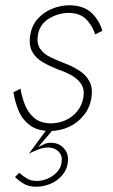

<svg xmlns="http://www.w3.org/2000/svg" viewBox="-20 -489 431 730"><path d="M58 -152 31 -138Q37 -101 51 -67.5Q65 -34 94 -12.5Q123 9 170 9Q209 9 243 -7Q277 -23 300 -52.5Q323 -82 328 -121Q333 -156 319.5 -180.5Q306 -205 280 -221.5Q254 -238 224 -249Q196 -260 171 -272Q146 -284 132.5 -304Q119 -324 124 -356Q131 -397 166.5 -418.5Q202 -440 242 -440Q285 -439 308 -415.5Q331 -392 342 -358L369 -372Q357 -413 327.5 -440.5Q298 -468 245 -469Q210 -469 177.5 -455.5Q145 -442 123 -417Q101 -392 95 -356Q89 -317 102.5 -292.5Q116 -268 142 -253Q168 -238 200 -225Q228 -216 252 -202.5Q276 -189 289 -169Q302 -149 297 -119Q292 -89 274 -66.5Q256 -44 229.5 -32Q203 -20 173 -20Q133 -21 110 -40.5Q87 -60 75 -90Q63 -120 58 -152ZM171 -15 90 95Q108 86 128 78.5Q148 71 167 72Q182 73 193.5 80Q205 87 211 99Q217 111 214 128Q212 149 197 165Q182 181 161.5 190Q141 199 120 199Q99 199 84 190.5Q69 182 53 168L37 184Q56 202 74 211.5Q92 221 118 221Q145 221 171.5 210Q198 199 216.5 177.5Q235 156 238 128Q242 96 223.5 75.5Q205 55 178 54Q162 53 150.5 58Q139 63 125 70L198 -15Z"/></svg>

Font: Jost ExtraLight
Style: Italic
Weight: 250
Italic angle: -5°
Version: Version 3.710